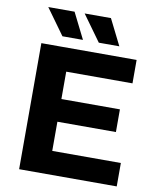

<svg xmlns="http://www.w3.org/2000/svg" viewBox="-96 -976 864 1050"><g transform="rotate(10 335.5 -450.5)"><path d="M304 -757 232 -901H86L190 -757ZM506 -757 434 -901H288L392 -757ZM244 -130V-292H569V-418H244V-570H612V-700H83V0H625V-130Z"/></g></svg>

Font: AWKNG-Font
Style: Bold
Weight: 700
Designer: Awakening Church
Foundry: Awakening Church
Version: Version 1.700;PS 001.700;hotconv 1.0.88;makeotf.lib2.5.64775